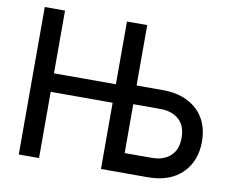

<svg xmlns="http://www.w3.org/2000/svg" viewBox="-80 -843 1159 948"><g transform="rotate(10 500.0 -369.5)"><path d="M171.9 -739.3V-424.8H482.4V-739.3H584V-436.5H721.7Q825.2 -435.5 889.6 -376Q949.2 -318.4 950.2 -220.7Q950.2 -122.1 890.1 -62Q830.1 -2 723.6 0H482.4V-332H171.9V0H70.3V-739.3ZM723.6 -342.8H584V-97.7H717.8Q781.2 -97.7 814.5 -130.9Q848.6 -162.1 847.7 -221.7Q847.7 -277.3 816.4 -308.6Q781.2 -341.8 723.6 -342.8Z"/></g></svg>

Font: RobotoJAA
Style: Medium
Weight: 500
Version: Version 2.05; 2016-11-05